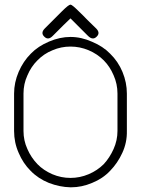

<svg xmlns="http://www.w3.org/2000/svg" viewBox="-20 -798 601 818"><path d="M449.2 -70.3Q418 -37.1 372.1 -18.6Q328.1 0 283.2 0Q281.2 0 280.3 0Q234.4 -1 188.5 -18.6Q142.6 -37.1 110.4 -70.3Q78.1 -102.5 59.6 -146.5Q40 -190.4 40 -240.2Q40 -280.3 40 -320.3Q40 -359.4 40 -399.4Q40 -446.3 59.6 -492.2Q79.1 -537.1 111.3 -569.3Q142.6 -601.6 189.5 -621.1Q235.4 -640.6 280.3 -640.6Q326.2 -640.6 372.1 -620.1Q418.9 -600.6 449.2 -569.3Q483.4 -536.1 502 -491.2Q520.5 -446.3 520.5 -399.4Q520.5 -359.4 520.5 -320.3Q520.5 -280.3 520.5 -240.2Q521.5 -190.4 501 -146.5Q481.4 -103.5 449.2 -70.3ZM480.5 -240.2Q480.5 -280.3 480.5 -320.3Q480.5 -359.4 480.5 -399.4Q480.5 -440.4 463.9 -477.5Q448.2 -514.6 421.9 -541Q394.5 -568.4 357.4 -584Q320.3 -599.6 280.3 -599.6Q240.2 -599.6 204.1 -584Q167 -569.3 138.7 -540Q112.3 -513.7 96.7 -476.6Q80.1 -440.4 80.1 -399.4Q80.1 -359.4 80.1 -320.3Q80.1 -280.3 80.1 -240.2Q80.1 -199.2 96.7 -163.1Q112.3 -127 139.6 -98.6Q165 -72.3 203.1 -55.7Q240.2 -40 280.3 -40Q320.3 -40 357.4 -55.7Q394.5 -71.3 421.9 -98.6Q447.3 -126 463.9 -163.1Q480.5 -200.2 480.5 -240.2ZM315.4 -750Q335.9 -730.5 352.5 -712.9Q370.1 -695.3 390.6 -675.8Q408.2 -657.2 391.6 -641.6Q375 -625 354.5 -645.5Q320.3 -679.7 309.6 -690.4Q299.8 -700.2 280.3 -719.7Q259.8 -700.2 250 -690.4Q240.2 -679.7 205.1 -645.5Q185.5 -625 168.9 -641.6Q152.3 -657.2 169.9 -675.8Q189.5 -695.3 207 -712.9Q224.6 -730.5 244.1 -750Q272.5 -778.3 280.3 -778.3Q287.1 -778.3 315.4 -750Z"/></svg>

Font: Demofont
Style: Regular
Weight: 400
Version: Version 1.0